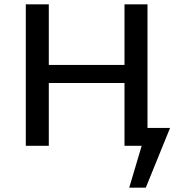

<svg xmlns="http://www.w3.org/2000/svg" viewBox="-20 -678 834 893"><path d="M771 -83 658 195H581L639 0H559V-292H207V0H100V-658H207V-376H559V-658H666V-83Z"/></svg>

Font: Ysabeau SC Semibold
Style: Regular
Weight: 600
Designer: Christian Thalmann (Catharsis Fonts)
Version: Version 0.003